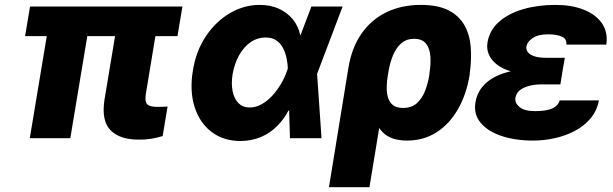

<svg xmlns="http://www.w3.org/2000/svg" viewBox="-20 -573 2542 796"><path d="M736.3 -545.9 715.8 -423.3H84L104.5 -545.9ZM362.3 -545.9 271.5 0H103.5L194.3 -545.9ZM477.5 -545.9H644.5L584.5 -182.6Q579.6 -152.3 590.1 -141.1Q600.6 -129.9 632.3 -129.9Q645 -129.9 655.5 -130.4Q666 -130.9 674.8 -131.3L654.3 -8.8Q631.8 -2 607.4 2.2Q583 6.3 556.6 5.9Q477.5 6.3 438.7 -32.5Q399.9 -71.3 413.1 -159.2Z M976.6 11.7Q905.8 11.2 856.7 -26.4Q807.6 -64 786.6 -130.1Q765.6 -196.3 779.8 -281.2Q793 -362.8 834.2 -423.8Q875.5 -484.9 933.8 -518.8Q992.2 -552.7 1056.6 -552.7Q1101.1 -552.7 1135.7 -537.1Q1170.4 -521.5 1193.6 -493.4Q1216.8 -465.3 1224.6 -427.7L1275.4 -431.6L1294.4 -269L1313 0H1182.1L1173.8 -284.2Q1172.9 -309.6 1167.7 -333.3Q1162.6 -356.9 1152.1 -376Q1141.6 -395 1124.5 -406.2Q1107.4 -417.5 1082 -417.5Q1046.4 -417.5 1018.1 -397.5Q989.7 -377.4 970.9 -343.3Q952.1 -309.1 944.3 -265.6Q938 -225.1 944.6 -193.8Q951.2 -162.6 969 -145Q986.8 -127.4 1014.2 -127.4Q1040.5 -127.4 1064.7 -140.9Q1088.9 -154.3 1109.1 -176.5Q1129.4 -198.7 1144.8 -225.1Q1160.2 -251.5 1168.9 -276.9L1271 -545.9H1400.4L1296.4 -271.5L1225.1 -119.6L1175.8 -114.3Q1156.7 -78.1 1128.2 -49.6Q1099.6 -21 1061.5 -4.9Q1023.4 11.2 976.6 11.7Z M1343.8 203.1 1424.3 -291Q1438 -375 1478.5 -433.3Q1519 -491.7 1582 -522.2Q1645 -552.7 1724.6 -552.7Q1795.9 -552.7 1839.8 -530Q1883.8 -507.3 1905.8 -467.8Q1927.7 -428.2 1931.6 -377.4Q1935.5 -326.7 1927.7 -271L1926.8 -261.2Q1913.1 -179.2 1877.4 -118.2Q1841.8 -57.1 1788.6 -23.7Q1735.4 9.8 1668 9.8Q1601.1 9.8 1567.6 -23.7Q1534.2 -57.1 1523.2 -116.7Q1512.2 -176.3 1514.6 -253.9L1588.4 -263.7Q1584 -239.3 1583.3 -214.8Q1582.5 -190.4 1588.1 -170.2Q1593.8 -149.9 1608.6 -137.7Q1623.5 -125.5 1650.9 -125.5Q1687.5 -125.5 1709.5 -146.2Q1731.4 -167 1743.2 -198.5Q1754.9 -230 1759.8 -261.2L1760.7 -271Q1766.6 -308.1 1764.2 -340.3Q1761.7 -372.6 1746.1 -392.3Q1730.5 -412.1 1696.3 -412.1Q1665.5 -412.1 1644 -393.8Q1622.6 -375.5 1609.4 -343.8Q1596.2 -312 1589.8 -272L1511.7 203.1Z M2191.9 -286.6H2313.5L2303.2 -223.1H2222.2Q2199.7 -223.1 2176.8 -217.8Q2153.8 -212.4 2137.2 -200.4Q2120.6 -188.5 2116.7 -167Q2113.8 -146 2133.8 -129.2Q2153.8 -112.3 2198.7 -112.3Q2246.1 -112.3 2270.5 -123.8Q2294.9 -135.3 2300.3 -156.7H2462.9Q2455.1 -114.7 2429.2 -83.3Q2403.3 -51.8 2365 -31.2Q2326.7 -10.7 2281.5 -0.5Q2236.3 9.8 2189.9 9.8Q2115.7 9.8 2058.6 -9.5Q2001.5 -28.8 1972.2 -64.5Q1942.9 -100.1 1951.2 -148.9Q1958 -190.9 1987.5 -221.7Q2017.1 -252.4 2068.6 -269.5Q2120.1 -286.6 2191.9 -286.6ZM2309.6 -265.6H2188Q2139.2 -265.6 2101.8 -276.1Q2064.5 -286.6 2040.8 -304.9Q2017.1 -323.2 2006.8 -346.9Q1996.6 -370.6 2001 -396.5Q2009.3 -447.3 2048.1 -481.9Q2086.9 -516.6 2147.9 -534.7Q2209 -552.7 2283.2 -552.7Q2348.6 -552.7 2398.7 -533.4Q2448.7 -514.2 2474.9 -477.3Q2501 -440.4 2493.7 -388.2H2328.1Q2330.6 -411.6 2309.3 -421.1Q2288.1 -430.7 2252.9 -430.7Q2210.9 -430.7 2188.5 -415.3Q2166 -399.9 2162.6 -380.9Q2159.2 -359.4 2180.4 -346.4Q2201.7 -333.5 2240.7 -333.5H2321.8Z"/></svg>

Font: Inter Tight ExtraBold
Style: Italic
Weight: 800
Italic angle: -9.39999°
Designer: Rasmus Andersson
Foundry: rsms
Version: Version 3.004